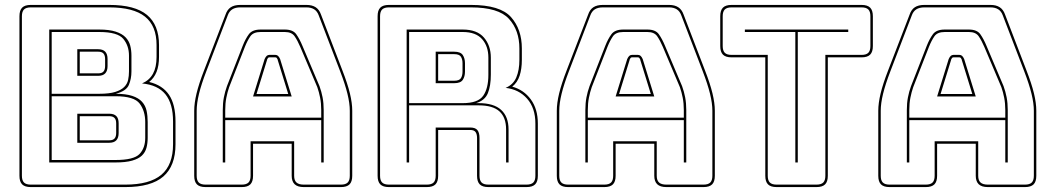

<svg xmlns="http://www.w3.org/2000/svg" viewBox="-20 -750 4274 780"><path d="M105 10Q81 10 70 -1Q59 -12 59 -36V-684Q59 -708 70 -719Q81 -730 105 -730H424Q528 -730 577 -689.5Q626 -649 626 -567V-519Q626 -483 616 -458Q606 -433 586 -417Q640 -404 666.5 -365Q693 -326 693 -256V-164Q693 -76 643.5 -33Q594 10 489 10ZM489 0Q588 0 635.5 -40Q683 -80 683 -164V-256Q683 -329 652 -367Q621 -405 557 -411Q587 -424 601.5 -450.5Q616 -477 616 -519V-567Q616 -645 569 -682.5Q522 -720 424 -720H105Q86 -720 77.5 -711.5Q69 -703 69 -684V-36Q69 -17 77.5 -8.5Q86 0 105 0ZM449 -90H180V-630H383Q424 -630 450 -621.5Q476 -613 490 -598.5Q504 -584 509 -565Q514 -546 514 -524V-460Q514 -430 503.5 -405Q493 -380 450 -369Q491 -369 517 -360.5Q543 -352 557 -336.5Q571 -321 575.5 -300Q580 -279 580 -254V-190Q580 -168 575 -149.5Q570 -131 556.5 -118Q543 -105 517 -97.5Q491 -90 449 -90ZM383 -620H190V-369H383Q424 -369 448 -376.5Q472 -384 484.5 -396.5Q497 -409 500.5 -425.5Q504 -442 504 -460V-524Q504 -564 481 -592Q458 -620 383 -620ZM294 -550H379Q398 -550 407.5 -540Q417 -530 417 -510V-482Q417 -462 407.5 -452Q398 -442 379 -442H294ZM379 -540H304V-452H379Q394 -452 400.5 -459.5Q407 -467 407 -482V-510Q407 -525 400.5 -532.5Q394 -540 379 -540ZM450 -359H190V-100H449Q524 -100 547 -124.5Q570 -149 570 -190V-254Q570 -299 547.5 -329Q525 -359 450 -359ZM294 -288H424Q443 -288 452.5 -278.5Q462 -269 462 -249V-210Q462 -190 452.5 -180Q443 -170 424 -170H294ZM424 -278H304V-180H424Q439 -180 445.5 -187.5Q452 -195 452 -210V-249Q452 -264 445 -271Q438 -278 424 -278Z M895 -303V-272H1285V-303Q1285 -330 1280.5 -353Q1276 -376 1269 -396L1200 -559Q1189 -585 1177 -602.5Q1165 -620 1137 -620H1039Q1009 -620 997 -602.5Q985 -585 975 -560L911 -396Q904 -376 899.5 -353Q895 -330 895 -303ZM1055 -510Q1059 -519 1063.5 -523Q1068 -527 1074 -527H1099Q1105 -527 1109.5 -523Q1114 -519 1118 -510L1165 -358H1008ZM1108 -507 1109 -506Q1107 -510 1105 -513.5Q1103 -517 1099 -517H1074Q1070 -517 1068 -513.5Q1066 -510 1064 -506L1065 -507L1022 -368H1151ZM1285 -90V-262H895V-90H885V-303Q885 -331 889.5 -354.5Q894 -378 902 -400L966 -564Q977 -592 991 -611Q1005 -630 1039 -630H1137Q1170 -630 1183.5 -611Q1197 -592 1209 -563L1278 -400Q1286 -378 1290.5 -354.5Q1295 -331 1295 -303V-90ZM998 -36V-176H1175V-36Q1175 -17 1184.5 -8.5Q1194 0 1214 0H1365Q1384 0 1392.5 -8.5Q1401 -17 1401 -36V-300Q1401 -330 1391.5 -369Q1382 -408 1362 -460L1275 -687Q1269 -704 1256.5 -712Q1244 -720 1225 -720H956Q936 -720 923.5 -712Q911 -704 905 -687L818 -460Q798 -408 788.5 -369Q779 -330 779 -300V-36Q779 -17 787.5 -8.5Q796 0 815 0H962Q981 0 989.5 -8.5Q998 -17 998 -36ZM815 10Q791 10 780 -1Q769 -12 769 -36V-300Q769 -331 778.5 -370.5Q788 -410 809 -464L896 -690Q903 -711 917.5 -720.5Q932 -730 956 -730H1225Q1248 -730 1262.5 -720.5Q1277 -711 1284 -691L1371 -464Q1392 -410 1401.5 -370.5Q1411 -331 1411 -300V-36Q1411 -12 1400 -1Q1389 10 1365 10H1214Q1189 10 1177 -1.5Q1165 -13 1165 -36V-166H1008V-36Q1008 -12 997 -1Q986 10 962 10Z M1860 -620H1642V-331H1860Q1922 -331 1943 -361Q1964 -391 1964 -446V-516Q1964 -562 1938.5 -591Q1913 -620 1860 -620ZM1750 -540H1825Q1851 -540 1860 -526.5Q1869 -513 1869 -493V-459Q1869 -439 1860 -425.5Q1851 -412 1825 -412H1750ZM1825 -530H1760V-422H1825Q1846 -422 1852.5 -432.5Q1859 -443 1859 -459V-493Q1859 -509 1852.5 -519.5Q1846 -530 1825 -530ZM1642 -90H1632V-630H1860Q1918 -630 1946 -597.5Q1974 -565 1974 -516V-447Q1974 -401 1962 -371.5Q1950 -342 1914 -331H1925Q1986 -331 2016 -303.5Q2046 -276 2046 -224V-90H2036V-224Q2036 -273 2009 -297.5Q1982 -322 1925 -322H1642ZM1714 0Q1733 0 1741.5 -8.5Q1750 -17 1750 -36V-232H1890Q1911 -232 1919.5 -221.5Q1928 -211 1928 -189V-36Q1928 -17 1936.5 -8.5Q1945 0 1964 0H2119Q2138 0 2146.5 -8.5Q2155 -17 2155 -36V-248Q2155 -311 2121.5 -349Q2088 -387 2034 -393Q2065 -406 2077.5 -435.5Q2090 -465 2090 -507V-553Q2090 -627 2047.5 -673.5Q2005 -720 1893 -720H1560Q1541 -720 1532.5 -711.5Q1524 -703 1524 -684V-36Q1524 -17 1532.5 -8.5Q1541 0 1560 0ZM1714 10H1560Q1536 10 1525 -1Q1514 -12 1514 -36V-684Q1514 -708 1525 -719Q1536 -730 1560 -730H1893Q2012 -730 2056 -680.5Q2100 -631 2100 -553V-507Q2100 -470 2091 -442.5Q2082 -415 2061 -398Q2108 -385 2136.5 -346Q2165 -307 2165 -248V-36Q2165 -12 2154 -1Q2143 10 2119 10H1964Q1940 10 1929 -1Q1918 -12 1918 -36V-189Q1918 -205 1912 -213.5Q1906 -222 1890 -222H1760V-36Q1760 -12 1749 -1Q1738 10 1714 10Z M2368 -303V-272H2758V-303Q2758 -330 2753.5 -353Q2749 -376 2742 -396L2673 -559Q2662 -585 2650 -602.5Q2638 -620 2610 -620H2512Q2482 -620 2470 -602.5Q2458 -585 2448 -560L2384 -396Q2377 -376 2372.5 -353Q2368 -330 2368 -303ZM2528 -510Q2532 -519 2536.5 -523Q2541 -527 2547 -527H2572Q2578 -527 2582.5 -523Q2587 -519 2591 -510L2638 -358H2481ZM2581 -507 2582 -506Q2580 -510 2578 -513.5Q2576 -517 2572 -517H2547Q2543 -517 2541 -513.5Q2539 -510 2537 -506L2538 -507L2495 -368H2624ZM2758 -90V-262H2368V-90H2358V-303Q2358 -331 2362.5 -354.5Q2367 -378 2375 -400L2439 -564Q2450 -592 2464 -611Q2478 -630 2512 -630H2610Q2643 -630 2656.5 -611Q2670 -592 2682 -563L2751 -400Q2759 -378 2763.5 -354.5Q2768 -331 2768 -303V-90ZM2471 -36V-176H2648V-36Q2648 -17 2657.5 -8.5Q2667 0 2687 0H2838Q2857 0 2865.5 -8.5Q2874 -17 2874 -36V-300Q2874 -330 2864.5 -369Q2855 -408 2835 -460L2748 -687Q2742 -704 2729.5 -712Q2717 -720 2698 -720H2429Q2409 -720 2396.5 -712Q2384 -704 2378 -687L2291 -460Q2271 -408 2261.5 -369Q2252 -330 2252 -300V-36Q2252 -17 2260.5 -8.5Q2269 0 2288 0H2435Q2454 0 2462.5 -8.5Q2471 -17 2471 -36ZM2288 10Q2264 10 2253 -1Q2242 -12 2242 -36V-300Q2242 -331 2251.5 -370.5Q2261 -410 2282 -464L2369 -690Q2376 -711 2390.5 -720.5Q2405 -730 2429 -730H2698Q2721 -730 2735.5 -720.5Q2750 -711 2757 -691L2844 -464Q2865 -410 2874.5 -370.5Q2884 -331 2884 -300V-36Q2884 -12 2873 -1Q2862 10 2838 10H2687Q2662 10 2650 -1.5Q2638 -13 2638 -36V-166H2481V-36Q2481 -12 2470 -1Q2459 10 2435 10Z M3135 10Q3111 10 3100 -1Q3089 -12 3089 -36V-517H2952Q2928 -517 2917 -528Q2906 -539 2906 -563V-684Q2906 -708 2917 -719Q2928 -730 2952 -730H3480Q3504 -730 3515 -719Q3526 -708 3526 -684V-563Q3526 -539 3515 -528Q3504 -517 3480 -517H3343V-36Q3343 -12 3332 -1Q3321 10 3297 10ZM3297 0Q3316 0 3324.5 -8.5Q3333 -17 3333 -36V-527H3480Q3499 -527 3507.5 -535.5Q3516 -544 3516 -563V-684Q3516 -703 3507.5 -711.5Q3499 -720 3480 -720H2952Q2933 -720 2924.5 -711.5Q2916 -703 2916 -684V-563Q2916 -544 2924.5 -535.5Q2933 -527 2952 -527H3099V-36Q3099 -17 3107.5 -8.5Q3116 0 3135 0ZM3211 -90V-620H3006V-630H3426V-620H3221V-90Z M3674 -303V-272H4064V-303Q4064 -330 4059.5 -353Q4055 -376 4048 -396L3979 -559Q3968 -585 3956 -602.5Q3944 -620 3916 -620H3818Q3788 -620 3776 -602.5Q3764 -585 3754 -560L3690 -396Q3683 -376 3678.5 -353Q3674 -330 3674 -303ZM3834 -510Q3838 -519 3842.5 -523Q3847 -527 3853 -527H3878Q3884 -527 3888.5 -523Q3893 -519 3897 -510L3944 -358H3787ZM3887 -507 3888 -506Q3886 -510 3884 -513.5Q3882 -517 3878 -517H3853Q3849 -517 3847 -513.5Q3845 -510 3843 -506L3844 -507L3801 -368H3930ZM4064 -90V-262H3674V-90H3664V-303Q3664 -331 3668.5 -354.5Q3673 -378 3681 -400L3745 -564Q3756 -592 3770 -611Q3784 -630 3818 -630H3916Q3949 -630 3962.5 -611Q3976 -592 3988 -563L4057 -400Q4065 -378 4069.5 -354.5Q4074 -331 4074 -303V-90ZM3777 -36V-176H3954V-36Q3954 -17 3963.5 -8.5Q3973 0 3993 0H4144Q4163 0 4171.5 -8.5Q4180 -17 4180 -36V-300Q4180 -330 4170.5 -369Q4161 -408 4141 -460L4054 -687Q4048 -704 4035.5 -712Q4023 -720 4004 -720H3735Q3715 -720 3702.5 -712Q3690 -704 3684 -687L3597 -460Q3577 -408 3567.5 -369Q3558 -330 3558 -300V-36Q3558 -17 3566.5 -8.5Q3575 0 3594 0H3741Q3760 0 3768.5 -8.5Q3777 -17 3777 -36ZM3594 10Q3570 10 3559 -1Q3548 -12 3548 -36V-300Q3548 -331 3557.5 -370.5Q3567 -410 3588 -464L3675 -690Q3682 -711 3696.5 -720.5Q3711 -730 3735 -730H4004Q4027 -730 4041.5 -720.5Q4056 -711 4063 -691L4150 -464Q4171 -410 4180.5 -370.5Q4190 -331 4190 -300V-36Q4190 -12 4179 -1Q4168 10 4144 10H3993Q3968 10 3956 -1.5Q3944 -13 3944 -36V-166H3787V-36Q3787 -12 3776 -1Q3765 10 3741 10Z"/></svg>

Font: Bungee Outline
Style: Regular
Weight: 400
Designer: David Jonathan Ross
Foundry: David Jonathan Ross
Version: Version 1.001;PS 1.0;hotconv 1.0.72;makeotf.lib2.5.5900